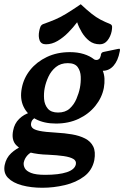

<svg xmlns="http://www.w3.org/2000/svg" viewBox="-62 -697 586 906"><path d="M258 -399Q224 -399 201.5 -380.5Q179 -362 166.5 -335Q154 -308 149 -282Q144 -257 146 -230Q148 -203 163.5 -184.5Q179 -166 212 -166Q246 -166 266.5 -184.5Q287 -203 298.5 -230Q310 -257 315 -282Q320 -308 319 -335Q318 -362 304.5 -380.5Q291 -399 258 -399ZM101 15Q80 22 67 36.5Q54 51 50 70Q48 83 55 96.5Q62 110 84.5 119Q107 128 151 128Q216 128 253.5 115.5Q291 103 296 78Q299 62 284 53Q269 44 238.5 39.5Q208 35 164 33Q118 32 77.5 22Q37 12 14 -12.5Q-9 -37 0 -81Q6 -114 28.5 -136Q51 -158 80 -166L111 -144Q104 -142 98.5 -138Q93 -134 89.5 -128.5Q86 -123 85 -117Q82 -104 90 -94.5Q98 -85 124 -79.5Q150 -74 204 -71Q242 -69 277.5 -63Q313 -57 339.5 -43.5Q366 -30 378 -5.5Q390 19 383 59Q373 107 335 135.5Q297 164 244 176.5Q191 189 138 189Q85 189 42 177.5Q-1 166 -24 142.5Q-47 119 -40 82Q-33 48 -9.5 26Q14 4 44 -8ZM202 -114Q146 -114 106.5 -135Q67 -156 49 -194Q31 -232 41 -282Q50 -329 80.5 -367Q111 -405 159 -428Q207 -451 268 -451Q304 -451 333 -442Q362 -433 382 -417Q385 -415 388.5 -414.5Q392 -414 394 -414Q400 -414 405.5 -418.5Q411 -423 414 -436V-439Q415 -444 418 -447.5Q421 -451 427 -452L494 -466Q498 -467 501 -467Q506 -467 503 -454Q495 -411 474 -387Q453 -363 423 -363Q430 -346 431 -325.5Q432 -305 428 -282Q419 -236 388 -197.5Q357 -159 309.5 -136.5Q262 -114 202 -114ZM302 -592Q284 -568 260.5 -544Q237 -520 210 -504Q183 -488 155 -488Q132 -488 125 -506.5Q118 -525 123 -550Q125 -561 128.5 -570Q132 -579 141 -583Q172 -594 197 -604.5Q222 -615 250 -632Q278 -649 319 -677Q349 -649 370.5 -632Q392 -615 412 -604.5Q432 -594 459 -583Q467 -579 467 -570Q467 -561 465 -550Q460 -525 445.5 -506.5Q431 -488 409 -488Q380 -488 359.5 -504Q339 -520 324.5 -544Q310 -568 302 -592Z"/></svg>

Font: Young Serif Light
Style: Italic
Weight: 300
Italic angle: -10.979°
Designer: Bastien Sozeau
Foundry: NBR — Bastien Sozeau
Version: Version 5.001